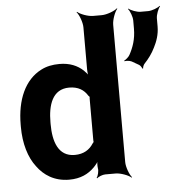

<svg xmlns="http://www.w3.org/2000/svg" viewBox="-55 -828 846 906"><g transform="rotate(-5 368.0 -375.0)"><path d="M367 13 370 15C376 8 397 0 409 0H458C482 0 519 14 532 26L534 24C522 11 508 -26 508 -50V-700C508 -724 522 -761 534 -774L532 -776C519 -764 482 -750 458 -750H417C393 -750 356 -764 343 -776L341 -774C353 -761 367 -724 367 -700V-502C367 -489 369 -472 373 -464L377 -465C373 -474 360 -488 351 -497C324 -522 288 -538 239 -538C206 -538 177 -532 152 -519C73 -479 32 -387 32 -268V-258C32 -179 52 -112 87 -67C118 -24 167 10 238 10C292 10 329 -9 357 -37C367 -47 380 -63 383 -73L380 -74C376 -65 375 -46 377 -32C380 -19 374 5 367 13ZM367 -356V-172C367 -170 367 -156 368 -155L371 -159C370 -160 363 -152 362 -150C345 -123 317 -104 274 -104C195 -104 173 -178 173 -258V-268C173 -348 195 -423 275 -423C318 -423 345 -405 362 -377C363 -376 370 -368 371 -369L368 -373C367 -372 367 -358 367 -356ZM580 -520 613 -501C619 -498 626 -487 627 -482L631 -483C630 -488 635 -500 640 -505C659 -525 677 -549 690 -576C704 -603 716 -636 716 -674V-712C716 -730 727 -758 736 -768L734 -770C724 -761 696 -750 678 -750H642C624 -750 596 -761 586 -770L584 -768C593 -758 604 -730 604 -712V-674C604 -623 590 -585 572 -552C567 -542 552 -530 545 -527L546 -524C553 -526 570 -525 580 -520Z"/></g></svg>

Font: Asimov
Style: Edge
Weight: 500
Designer: Google
Version: Version 2.000980: 2014